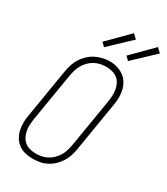

<svg xmlns="http://www.w3.org/2000/svg" viewBox="-235 -1069 1021 1177"><g transform="rotate(30 276.0 -480.5)"><path d="M198 8Q171 8 145 2Q119 -4 98.5 -19Q78 -34 64.5 -56Q51 -78 45 -103.5Q39 -129 39.5 -156Q40 -183 45 -210L102 -555Q106 -580 114 -604.5Q122 -629 136 -651Q150 -673 169.5 -691.5Q189 -710 212.5 -722Q236 -734 261 -740Q286 -746 311 -746Q338 -746 363.5 -738.5Q389 -731 410 -716.5Q431 -702 444.5 -679.5Q458 -657 464 -632Q470 -607 469.5 -579.5Q469 -552 464 -525L407 -180Q403 -155 395 -130.5Q387 -106 373 -84Q359 -62 339.5 -43.5Q320 -25 296.5 -13Q273 -1 248 3.5Q223 8 198 8ZM199 -29Q220 -29 240.5 -33Q261 -37 279.5 -47Q298 -57 314 -72.5Q330 -88 341 -106.5Q352 -125 358 -145Q364 -165 368 -186L425 -531Q428 -552 429 -573.5Q430 -595 426 -615.5Q422 -636 412.5 -654Q403 -672 386.5 -684Q370 -696 349.5 -701Q329 -706 308 -706Q287 -706 267 -701.5Q247 -697 228.5 -687Q210 -677 194.5 -661.5Q179 -646 168 -627.5Q157 -609 151 -589.5Q145 -570 141 -549L84 -204Q81 -183 80 -161.5Q79 -140 83 -120Q87 -100 96.5 -82Q106 -64 121.5 -51.5Q137 -39 157.5 -34Q178 -29 199 -29ZM406 -803 381 -827 522 -969 552 -941ZM236 -803 211 -827 352 -969 382 -941Z"/></g></svg>

Font: Iosevka Slab XLtObl
Style: Regular
Weight: 200
Italic angle: -9°
Monospace: yes
Designer: Belleve Invis
Foundry: Belleve Invis
Version: Version 11.1.1; ttfautohint (v1.8.3)